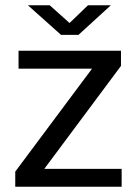

<svg xmlns="http://www.w3.org/2000/svg" viewBox="-20 -710 520 730"><path d="M38 0V-57.5L330 -449H50.5V-517H440V-459.5L148.5 -68H442.5V0ZM212 -577.5 86 -690H169L244.5 -622.5L314.5 -690H401.5L278.5 -577.5Z"/></svg>

Font: Public Sans
Style: Regular
Weight: 400
Designer: The Public Sans project authors (U.S. Web Design System). Libre Franklin designed by Pablo Impallari and Rodrigo Fuenzal
Version: Version 1.008; ttfautohint (v1.8.1) -l 8 -r 50 -G 200 -x 14 